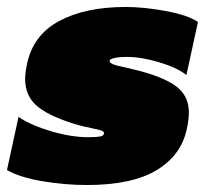

<svg xmlns="http://www.w3.org/2000/svg" viewBox="-46 -515 594 550"><path d="M-26 -28 7 -180Q43 -156 100.5 -139Q158 -122 206 -122Q230 -122 241 -124Q252 -126 252 -134Q252 -138 244.5 -141Q237 -144 220 -147Q185 -154 161 -162Q89 -185 57.5 -213.5Q26 -242 26 -289Q26 -305 31 -330Q48 -414 123 -454.5Q198 -495 314 -495Q368 -495 431 -483Q494 -471 521 -452L488 -300Q462 -321 410.5 -336.5Q359 -352 316 -352Q296 -352 282.5 -349Q269 -346 268 -341Q267 -335 279 -330.5Q291 -326 317 -321L361 -310Q435 -289 465 -262.5Q495 -236 495 -193Q495 -172 489 -145Q473 -70 402.5 -27.5Q332 15 203 15Q140 15 75 4Q10 -7 -26 -28Z"/></svg>

Font: Prompt Black
Style: Italic
Weight: 900
Italic angle: -12°
Designer: Katatrad Team
Foundry: CadsonDemak
Version: Version 1.001